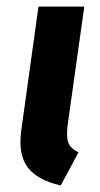

<svg xmlns="http://www.w3.org/2000/svg" viewBox="-20 -550 306 585"><path d="M236.8 -529.8 186 -168Q181.6 -131.3 188.5 -114.3Q195.3 -97.2 219.2 -85.9L165 15.1Q93.8 -1 64.2 -40.3Q34.7 -79.6 44.9 -153.8L97.2 -529.8Z"/></svg>

Font: FiraGO SemiBold
Style: Italic
Weight: 600
Italic angle: -8°
Designer: bBox Type GmbH
Foundry: bBox Type GmbH
Version: Version 1.001;PS 001.001;hotconv 1.0.88;makeotf.lib2.5.64775